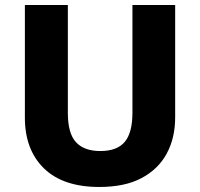

<svg xmlns="http://www.w3.org/2000/svg" viewBox="-20 -734 796 764"><path d="M677 -267Q677 -185 643.5 -123Q610 -61 543.5 -25.5Q477 10 375 10Q231 10 155 -64Q79 -138 79 -266V-714H250V-285Q250 -203 282.5 -168Q315 -133 379 -133Q446 -133 476.5 -169.5Q507 -206 507 -286V-714H677Z"/></svg>

Font: Noto Sans Gurmukhi UI ExtraBold
Style: Regular
Weight: 800
Designer: Jelle Bosma - Monotype Design Team
Foundry: Monotype Imaging Inc.
Version: Version 2.004; ttfautohint (v1.8.4.7-5d5b)